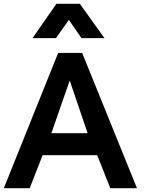

<svg xmlns="http://www.w3.org/2000/svg" viewBox="-24 -989 756 1009"><path d="M270 -788.6 337.9 -884.3 404.3 -788.6H524.9L395.5 -969.2H272.5L147 -788.6ZM246.1 -289.1C289.1 -412.1 321.3 -504.4 342.3 -565.9C367.7 -492.2 398.9 -399.9 436.5 -289.1ZM132.3 0 199.7 -173.3H486.8L555.7 0H695.8L407.7 -710.9H281.7L-3.9 0Z"/></svg>

Font: Ride
Style: Bold
Weight: 700
Version: Version 3.000